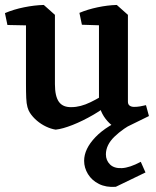

<svg xmlns="http://www.w3.org/2000/svg" viewBox="-20 -509 630 776"><path d="M205 15Q186 12 166 2.5Q146 -7 129 -21.5Q112 -36 101 -53Q95 -62 91 -76Q87 -90 86 -113Q85 -136 85 -172V-448L157 -489L202 -449V-169Q202 -120 218 -97.5Q234 -75 269 -76Q305 -76 346 -96Q387 -116 425 -142L439 -104Q402 -71 358 -45.5Q314 -20 273.5 -4Q233 12 205 15ZM10 -408 0 -456Q35 -471 77 -479.5Q119 -488 157 -489L165 -449L111 -406ZM470 15Q456 14 438.5 2Q421 -10 406.5 -29Q392 -48 385 -70L380 -81V-448L452 -489L497 -449V-98Q497 -87 504 -82Q511 -77 522 -77Q534 -77 546 -79Q558 -81 570 -84L582 -40ZM311 -409 301 -457Q334 -471 374.5 -479.5Q415 -488 452 -489L461 -449L406 -406ZM448 246Q409 249 380 234.5Q351 220 335.5 194.5Q320 169 320 141Q320 93 366 45Q412 -3 499 -37L531 -18Q477 10 442.5 43.5Q408 77 408 115Q408 139 424.5 155.5Q441 172 472.5 170.5Q504 169 549 145L568 188Z"/></svg>

Font: Eczar Medium
Style: Regular
Weight: 500
Designer: Vaibhav Singh
Foundry: Rosetta Type Foundry
Version: Version 2.000